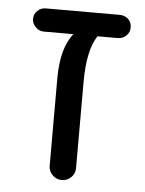

<svg xmlns="http://www.w3.org/2000/svg" viewBox="-46 -644 499 660"><g transform="rotate(5 203.0 -314.5)"><path d="M191 -23Q173 -23 159.5 -36.5Q146 -50 146 -68V-370Q146 -475 188 -526H85Q69 -526 57 -538.5Q45 -551 45 -566Q45 -583 57 -594.5Q69 -606 85 -606H341Q358 -606 370 -595Q382 -584 382 -566Q382 -549 370 -537.5Q358 -526 341 -526H271Q237 -475 237 -366V-68Q237 -49 223.5 -36Q210 -23 191 -23Z"/></g></svg>

Font: Huninn
Style: Regular
Weight: 400
Designer: justfont
Foundry: justfont
Version: Version 1.003